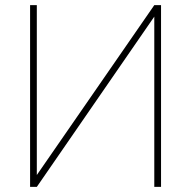

<svg xmlns="http://www.w3.org/2000/svg" viewBox="-20 -731 748 751"><path d="M583.5 -710.9H609.9V0H583.5V-666L124 0H97.7V-710.9H124V-46.4Z"/></svg>

Font: Roboto Thin
Style: Regular
Weight: 250
Designer: Google
Version: Version 2.134; 2016